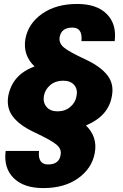

<svg xmlns="http://www.w3.org/2000/svg" viewBox="-20 -732 627 976"><path d="M108.9 -533.2Q123 -611.8 193.8 -661.9Q264.6 -711.9 372.1 -711.9Q472.2 -711.9 522.9 -660.6Q573.7 -609.4 563 -522.9H394Q400.9 -591.8 348.1 -591.8Q291.5 -591.8 283.2 -543Q278.3 -512.7 304.9 -490.5Q331.5 -468.3 416 -429.2Q491.7 -393.6 526.1 -349.1Q560.5 -304.7 548.8 -244.1Q541 -195.3 509.5 -158Q478 -120.6 417 -94.2Q476.6 -36.1 461.9 44.9Q447.8 123.5 377.7 173.8Q307.6 224.1 200.2 224.1Q100.1 224.1 48.8 172.6Q-2.4 121.1 8.8 35.2H178.2Q171.4 104 224.1 104Q281.2 104 288.1 55.2Q293.9 25.4 266.8 2.9Q239.7 -19.5 155.8 -59.1Q80.1 -94.2 45.9 -138.7Q11.7 -183.1 22 -244.1Q43 -353.5 155.8 -394Q95.7 -451.2 108.9 -533.2ZM369.1 -244.1Q376 -277.3 357.4 -299.6Q338.9 -321.8 300.8 -321.8Q262.2 -321.8 235.6 -299.6Q209 -277.3 203.1 -244.1Q197.8 -210.9 216.6 -188.5Q235.4 -166 272.9 -166Q310.5 -166 337.2 -188.5Q363.8 -210.9 369.1 -244.1Z"/></svg>

Font: Poppins
Style: Bold Italic
Weight: 700
Italic angle: -10°
Designer: Ninad Kale (Devanagari), Jonny Pinhorn (Latin)
Foundry: Indian Type Foundry
Version: Version 3.200;PS 1.000;hotconv 16.6.54;makeotf.lib2.5.65590